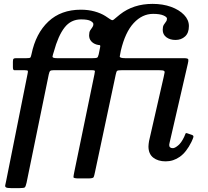

<svg xmlns="http://www.w3.org/2000/svg" viewBox="-20 -820 1075 990"><path d="M954 -685.5Q954 -650 934.2 -632Q914.5 -614 885 -614Q856.5 -614 837.8 -628Q819 -642 819 -666.5Q819 -683 824.5 -692Q830 -701 835.5 -707.8Q841 -714.5 841 -724Q841 -732.5 822.5 -740.5Q804 -748.5 769.5 -748.5Q713.5 -748.5 669.5 -701.2Q625.5 -654 603 -558.5Q598.5 -538.5 597.5 -529.2Q596.5 -520 626.5 -520H928.5Q949 -520 950.8 -513.8Q952.5 -507.5 948.5 -491.5L854 -82Q852.5 -77 852.5 -72.5Q852.5 -56 871.5 -56Q881.5 -56 898.2 -69.8Q915 -83.5 929.5 -114Q934.5 -124 936.2 -130Q938 -136 946 -132.5L969.5 -124.5Q979.5 -121 977 -112.5Q974.5 -104 967 -88Q941 -35.5 907.5 -11.8Q874 12 834 12Q795 12 770.2 -7.2Q745.5 -26.5 745.5 -65Q745.5 -70 746.5 -78.5Q747.5 -87 748.5 -92.5L824 -423Q826 -436 828.2 -443.8Q830.5 -451.5 825.2 -454.8Q820 -458 800 -458H608.5Q589.5 -458 584.8 -455.2Q580 -452.5 577 -436.5L470 66.5Q466 86.5 463 93.2Q460 100 435 100H385.5Q358.5 100 358.8 93.2Q359 86.5 363 67L467 -437Q469.5 -448.5 469.5 -453.2Q469.5 -458 454 -458H256Q243 -458 238.8 -454.2Q234.5 -450.5 231.5 -436.5L117 122Q112.5 141.5 108.2 145.8Q104 150 80 150H38Q17 150 11 146.2Q5 142.5 7.2 134.2Q9.5 126 12 111.5L122 -438.5Q124.5 -450 123.8 -454Q123 -458 107 -458H73.5Q61 -458 53.8 -458Q46.5 -458 46.5 -473.5V-501.5Q46.5 -514 50 -517Q53.5 -520 62 -520H115.5Q133.5 -520 136.5 -523.2Q139.5 -526.5 142.5 -541Q164.5 -648 229.5 -709Q294.5 -770 397 -770Q435.5 -770 467.8 -761Q500 -752 523 -737.5Q540.5 -726 548.5 -720.5Q556.5 -715 561.2 -716.2Q566 -717.5 573.5 -724.8Q581 -732 598.5 -745.5Q668 -800 766.5 -800Q819.5 -800 861.8 -784.8Q904 -769.5 929 -743.5Q954 -717.5 954 -685.5ZM257.5 -553Q252 -537 250.8 -528.5Q249.5 -520 274.5 -520H455.5Q474.5 -520 480 -522.2Q485.5 -524.5 489 -540L496 -575Q499 -587.5 493.2 -587.5Q487.5 -587.5 477 -590.5Q460 -596 449.8 -608Q439.5 -620 439.5 -638Q439.5 -654 445 -663.2Q450.5 -672.5 456 -679.2Q461.5 -686 461.5 -695.5Q461.5 -704 447.2 -712Q433 -720 398 -720Q345.5 -720 312.8 -678Q280 -636 257.5 -553Z"/></svg>

Font: Besley* Medium
Style: Italic
Weight: 500
Italic angle: -13°
Designer: Owen Earl
Foundry: indestructible type*
Version: Version 3.000; ttfautohint (v1.8.3)